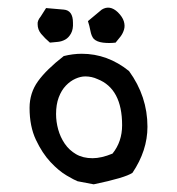

<svg xmlns="http://www.w3.org/2000/svg" viewBox="-20 -473 462 500"><path d="M287 -441Q299 -429 302.5 -417.5Q306 -406 303 -396Q300 -386 294 -378Q288 -370 281 -362Q264 -360 248 -362Q232 -364 224 -372Q218 -379 215.5 -392.5Q213 -406 209 -418L245 -448Q266 -461 287 -441ZM170 -414Q171 -397 165 -386Q159 -375 150 -370Q141 -365 131 -364Q121 -363 110 -362Q97 -373 87 -385Q78 -396 78 -410Q77 -419 86 -430Q93 -441 100 -452L146 -448Q170 -446 170 -414ZM325 -23Q306 -10 224 7L182 -1Q174 -4 153.5 -16Q133 -28 111.5 -51Q90 -74 73.5 -109Q57 -144 57 -192Q57 -231 79 -261.5Q101 -292 146 -327Q170 -333 193 -333Q260 -333 316 -288Q364 -222 364 -143Q364 -81 325 -23ZM234 -267Q219 -274 202 -274Q190 -274 176.5 -268Q163 -262 151.5 -250Q140 -238 133 -219.5Q126 -201 126 -176Q126 -156 131.5 -136Q137 -116 148.5 -99Q160 -82 178 -71.5Q196 -61 221 -61Q244 -61 273 -73Q298 -104 298 -147Q298 -242 234 -267Z"/></svg>

Font: Gaegu
Style: Accents-Regular
Weight: 400
Designer: JIKJI
Foundry: JIKJI
Version: Version 1.00